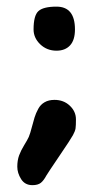

<svg xmlns="http://www.w3.org/2000/svg" viewBox="-20 -437 313 564"><path d="M146 -288.1Q117.7 -288.1 98.1 -306.9Q78.6 -325.7 78.6 -350.6Q78.6 -391.6 93 -404.5Q107.4 -417.5 146 -417.5Q200.2 -417.5 200.2 -350.6Q200.2 -319.3 185.8 -303.7Q171.4 -288.1 146 -288.1ZM64.5 -34.7Q68.8 -44.9 73.2 -62.3Q77.6 -79.6 81.5 -92Q85.4 -104.5 92.3 -117.2Q99.1 -129.9 111.1 -136.7Q123 -143.6 140.1 -143.6Q167 -143.6 185.1 -126.5Q203.1 -109.4 203.1 -86.4Q203.1 -67.4 201.9 -59.6Q200.7 -51.8 194.3 -40Q188 -28.3 154.5 21Q121.1 70.3 116.2 78.6Q108.4 93.3 99.9 100.1Q91.3 106.9 75.2 106.9Q53.2 106.9 42 89.1Q30.8 71.3 30.8 52.7Q30.8 34.2 36.1 19.5Q41.5 4.9 51 -10.5Q60.5 -25.9 64.5 -34.7Z"/></svg>

Font: Short Stack
Style: Regular
Weight: 400
Designer: James Grieshaber
Foundry: James Grieshaber
Version: Version 1.002